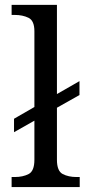

<svg xmlns="http://www.w3.org/2000/svg" viewBox="-20 -762 356 782"><path d="M27.3 0V-41H40Q73.2 -41 96.7 -53.2Q120.1 -65.4 120.1 -111.3V-270.5L37.1 -223.6V-278.3L120.1 -326.2V-634.8Q120.1 -677.7 96.2 -689.5Q72.3 -701.2 40 -701.2H27.3V-742.2H211.9V-378.9L303.7 -431.6V-375L211.9 -323.2V-111.3Q211.9 -65.4 235.4 -53.2Q258.8 -41 292 -41H304.7V0Z"/></svg>

Font: Noto Serif Todhri
Style: Regular
Weight: 400
Designer: Mikhail Merkuryev
Version: Version 1.000; ttfautohint (v1.8.4.7-5d5b)